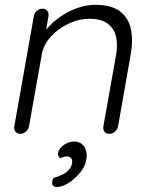

<svg xmlns="http://www.w3.org/2000/svg" viewBox="-20 -543 617 779"><path d="M366.2 -523.4Q432.6 -523.4 467.3 -496.6Q502 -469.7 511.2 -424.3Q520.5 -378.9 510.7 -324.2L459 -30.3Q457 -18.6 446.8 -9.3Q436.5 0 423.8 0Q410.2 0 403.8 -8.8Q397.5 -17.6 399.4 -30.3L451.2 -321.3Q458 -361.3 450.7 -394Q443.4 -426.8 417.5 -446.8Q391.6 -466.8 342.8 -466.8Q299.8 -466.8 257.8 -446.8Q215.8 -426.8 186 -394Q156.2 -361.3 149.4 -321.3L97.7 -30.3Q95.7 -18.6 85.4 -9.3Q75.2 0 63.5 0Q49.8 0 43 -8.8Q36.1 -17.6 38.1 -30.3L117.2 -477.5Q119.1 -489.3 128.9 -498.5Q138.7 -507.8 152.3 -507.8Q165 -507.8 171.9 -499Q178.7 -490.2 176.8 -477.5L162.1 -393.6L132.8 -358.4Q140.6 -390.6 164.6 -419.9Q188.5 -449.2 221.2 -472.7Q253.9 -496.1 292 -509.8Q330.1 -523.4 366.2 -523.4ZM330.1 104.5Q326.2 131.8 305.2 157.2Q284.2 182.6 258.3 199.2Q232.4 215.8 210 215.8Q202.1 215.8 195.8 210.9Q189.5 206.1 192.4 191.4Q194.3 177.7 204.1 176.3Q213.9 174.8 229.5 167Q248 159.2 258.8 147Q269.5 134.8 272.5 119.1Q274.4 106.4 268.6 99.1Q262.7 91.8 252.9 91.8Q246.1 91.8 238.3 93.8Q230.5 95.7 223.6 99.6Q219.7 94.7 216.8 88.9Q213.9 83 216.8 73.2Q221.7 56.6 240.7 43.9Q259.8 31.2 281.2 31.2Q308.6 31.2 322.3 53.2Q335.9 75.2 330.1 104.5Z"/></svg>

Font: Quicksand
Style: Italic
Weight: 400
Designer: Andrew Paglinawan
Foundry: Andrew Paglinawan
Version: Version 3.006